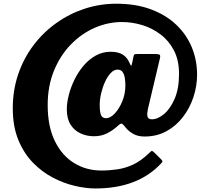

<svg xmlns="http://www.w3.org/2000/svg" viewBox="-20 -818 1166 1059"><path d="M867 85Q739 221.5 505.5 221.5Q454 221.5 392.8 207.2Q331.5 193 271.2 161.5Q211 130 161 78.5Q111 27 80.8 -47Q50.5 -121 50.5 -221Q50.5 -321 80.5 -408.8Q110.5 -496.5 164.2 -567.8Q218 -639 290 -690.5Q362 -742 446.5 -769.8Q531 -797.5 621.5 -797.5Q729.5 -797.5 812.5 -766.5Q895.5 -735.5 952.2 -681.5Q1009 -627.5 1038 -556.8Q1067 -486 1067 -406.5Q1067 -343.5 1047 -282.8Q1027 -222 989.2 -172.8Q951.5 -123.5 898 -94.2Q844.5 -65 777.5 -65Q739 -65 712.2 -81Q685.5 -97 668.5 -120Q658 -133.5 652 -136Q646 -138.5 630 -124Q602.5 -98.5 570.2 -82.5Q538 -66.5 498.5 -66.5Q459 -66.5 424.8 -82Q390.5 -97.5 369.5 -130.2Q348.5 -163 348.5 -215.5Q348.5 -251.5 359.5 -294.2Q370.5 -337 391 -379Q411.5 -421 441 -455.8Q470.5 -490.5 508 -511.5Q545.5 -532.5 590 -532.5Q632.5 -532.5 657 -516.8Q681.5 -501 693.5 -473Q700.5 -456.5 703 -455.5Q705.5 -454.5 709.5 -473L716 -505.5Q718.5 -516.5 722.2 -518.2Q726 -520 739.5 -520H837Q855.5 -520 860.8 -515.5Q866 -511 861.5 -494L796 -217.5Q795 -211 792.8 -197Q790.5 -183 795 -171.5Q799.5 -160 818 -160Q850 -160 884.8 -189Q919.5 -218 943.5 -273.8Q967.5 -329.5 967.5 -410.5Q967.5 -485 939.8 -539Q912 -593 865.8 -628Q819.5 -663 764 -679.8Q708.5 -696.5 653 -696.5Q575.5 -696.5 502.2 -664.5Q429 -632.5 370.5 -572.2Q312 -512 277.5 -427.5Q243 -343 243 -238.5Q243 -120.5 282.5 -40Q322 40.5 389 81.5Q456 122.5 539 122.5Q584 122.5 627.8 116Q671.5 109.5 714 89.8Q756.5 70 798.5 30Q810 19.5 814.5 15.5Q819 11.5 831 23.5L869 61Q877 69.5 876 73Q875 76.5 867 85ZM671.5 -346Q671.5 -367 668.5 -387.2Q665.5 -407.5 656.2 -420.8Q647 -434 628 -434Q608.5 -434 590.8 -415.2Q573 -396.5 559.5 -367Q546 -337.5 538 -303.8Q530 -270 530 -240Q530 -200.5 537.2 -183.2Q544.5 -166 565 -166Q588.5 -166 613 -192Q637.5 -218 654.5 -259.2Q671.5 -300.5 671.5 -346Z"/></svg>

Font: Besley* Narrow Heavy
Style: Italic
Weight: 800
Width: 4
Italic angle: -13°
Designer: Owen Earl
Foundry: indestructible type*
Version: Version 3.000; ttfautohint (v1.8.3)